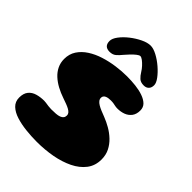

<svg xmlns="http://www.w3.org/2000/svg" viewBox="-243 -976 1129 1129"><g transform="rotate(45 321.0 -412.0)"><path d="M266 25Q220.5 25 175 20Q129.5 15 92 3.2Q54.5 -8.5 31.5 -30.2Q8.5 -52 8.5 -86Q8.5 -121.5 25 -141.5Q41.5 -161.5 68.5 -169.2Q95.5 -177 126.5 -177Q132.5 -177 143.2 -175.5Q154 -174 166.2 -172.2Q178.5 -170.5 190 -170.5Q211.5 -170.5 228.5 -171.8Q245.5 -173 257.5 -177.5Q269.5 -182 275.8 -190Q282 -198 282 -210.5Q282 -220.5 275.5 -228.2Q269 -236 257.2 -242.5Q245.5 -249 229.5 -255Q213.5 -261 194.5 -267.5Q162 -278.5 133.2 -294Q104.5 -309.5 82.2 -330Q60 -350.5 47.5 -376.5Q35 -402.5 35 -433.5Q35 -475 55.5 -506.2Q76 -537.5 110.8 -560Q145.5 -582.5 189 -596.2Q232.5 -610 279.2 -616.5Q326 -623 369 -623Q406 -623 441 -619Q476 -615 504.5 -605Q533 -595 549.8 -578.5Q566.5 -562 566.5 -536Q566.5 -505 551.8 -485.5Q537 -466 513.5 -457.2Q490 -448.5 463 -448.5Q453 -448.5 444 -450.2Q435 -452 425.5 -453.8Q416 -455.5 402 -455.5Q391.5 -455.5 382 -454Q372.5 -452.5 365.2 -449Q358 -445.5 353.8 -439.8Q349.5 -434 349.5 -425Q349.5 -414 356.5 -405Q363.5 -396 376 -388.5Q388.5 -381 405.5 -373.8Q422.5 -366.5 443 -359Q471.5 -348 500.8 -331.2Q530 -314.5 554.5 -291.2Q579 -268 594 -238.2Q609 -208.5 609 -171Q609 -119.5 580.5 -82.2Q552 -45 503.2 -21.2Q454.5 2.5 393.2 13.8Q332 25 266 25ZM194 -652Q149 -652 149 -697.5Q149 -718 168.5 -744Q188 -770 218.2 -793.8Q248.5 -817.5 281.2 -833.2Q314 -849 340 -849Q363 -849 393.8 -832.8Q424.5 -816.5 453 -792Q481.5 -767.5 500.2 -742.2Q519 -717 519 -698.5Q519 -677.5 507.5 -665.8Q496 -654 476 -654Q450.5 -654 436.2 -666.8Q422 -679.5 409 -701Q401 -714.5 388 -728.8Q375 -743 362 -752.8Q349 -762.5 340.5 -762.5Q332.5 -762.5 318.8 -751.8Q305 -741 290.5 -725.8Q276 -710.5 265 -697.5Q249 -677.5 233.8 -664.8Q218.5 -652 194 -652Z"/></g></svg>

Font: Gluten Thin ExtraBold
Style: Regular
Weight: 800
Version: Version 1.300